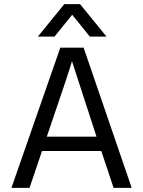

<svg xmlns="http://www.w3.org/2000/svg" viewBox="-20 -903 688 923"><path d="M242 -727H162L289 -883H365L492 -727H412L327 -832ZM122 0H35L270 -674H382L613 0H526L467 -177H182ZM326 -609Q312 -558 205 -246H444Z"/></svg>

Font: Hind Colombo
Style: Regular
Weight: 400
Designer: Jyotish Sonowal, Aditi Pimprikar
Foundry: Indian Type Foundry
Version: Version 1.000;PS 1.0;hotconv 1.0.86;makeotf.lib2.5.63406; tt